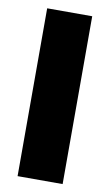

<svg xmlns="http://www.w3.org/2000/svg" viewBox="-78 -702 426 743"><g transform="rotate(10 134.5 -330.0)"><path d="M46 0V-659.5H223V0Z"/></g></svg>

Font: Anek Odia Medium ExtraBold
Style: Regular
Weight: 800
Version: Version 1.003